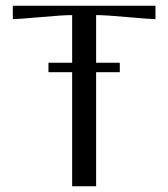

<svg xmlns="http://www.w3.org/2000/svg" viewBox="-20 -653 590 673"><path d="M24.9 -632.8H524.9V-585.9Q506.3 -585.9 427.7 -593Q349.1 -600.1 316.9 -600.1V-433.1H399.9V-399.9H316.9V0H232.9V-399.9H149.9V-433.1H232.9V-600.1Q200.7 -600.1 122.1 -593Q43.5 -585.9 24.9 -585.9Z"/></svg>

Font: Resagokr
Style: Regular
Weight: 500
Designer: gluk
Foundry: gluk
Version: Version 0.95